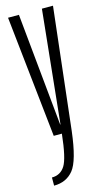

<svg xmlns="http://www.w3.org/2000/svg" viewBox="-127 -640 502 912"><g transform="rotate(-15 123.5 -184.5)"><path d="M79 0H167.5L235.5 -598H181L124 -44H122.5L68 -598H14.5ZM19.5 229Q80 229 115.2 185.8Q150.5 142.5 167.5 0H119Q106.5 118 84.2 153.5Q62 189 19.5 189Z"/></g></svg>

Font: Anybody ExtraCondensed Light
Style: Regular
Weight: 300
Width: 2
Version: Version 1.113;gftools[0.9.25]